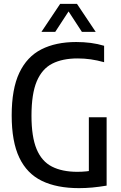

<svg xmlns="http://www.w3.org/2000/svg" viewBox="-20 -967 628 994"><path d="M389 7Q274.5 7 197 -30.5Q119.5 -68 80 -150.8Q40.5 -233.5 40.5 -369.5Q40.5 -506.5 80 -590Q119.5 -673.5 194.2 -711.5Q269 -749.5 374.5 -749.5Q413.5 -749.5 449.8 -744.8Q486 -740 519 -730V-645Q483 -655 449.8 -659.8Q416.5 -664.5 382 -664.5Q303.5 -664.5 250.5 -637.5Q197.5 -610.5 170.2 -545.8Q143 -481 143 -368Q143 -258.5 169.5 -195Q196 -131.5 249 -104.5Q302 -77.5 380.5 -77.5Q404 -77.5 426.8 -79.8Q449.5 -82 470 -85.5L440 -56V-360H532V-6Q493 0.5 458 3.8Q423 7 389 7ZM194.5 -802 291.5 -947H378.5L475.5 -802H404L328 -918.5H342L266 -802Z"/></svg>

Font: Encode Sans SC Condensed Medium
Style: Regular
Weight: 500
Width: 3
Designer: Multiple Designers
Foundry: Impallari Type
Version: Version 3.002